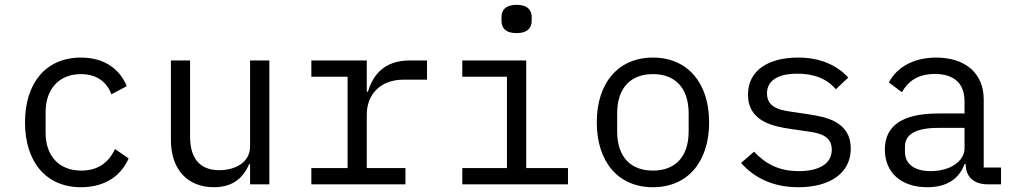

<svg xmlns="http://www.w3.org/2000/svg" viewBox="-20 -768 4241 800"><path d="M317.8 12.1C421.2 12.1 486.2 -39.1 516 -108L459.2 -147C432.9 -90.9 388.1 -57.2 318.9 -57.2C221.9 -57.2 170.1 -122.9 170.1 -214.1V-301.8C170.1 -393.1 223 -459.2 317.1 -459.2C381 -459.2 425.1 -427.9 443.9 -375L508.2 -409.1C479 -479 416.9 -528.1 317.1 -528.1C171.2 -528.1 84.2 -421.9 84.2 -258.2C84.2 -95.2 170.1 12.1 317.8 12.1Z M1022 0H1102.3V-516H1022V-158C1022 -89.8 958.1 -58.9 894.2 -58.9C815 -58.9 772 -105.1 772 -198.9V-516H692.1V-185C692.1 -60 763.1 12.1 871.1 12.1C956 12.1 996.1 -33 1018.1 -84.2H1022Z M1277.3 0H1669.4V-67.8H1508.2V-290.8C1508.2 -371.1 1561.4 -436.1 1662.3 -436.1H1759.2V-516H1687.1C1579.2 -516 1533.4 -453.8 1513.1 -386H1508.2V-516H1277.3V-448.2H1428.3V-67.8H1277.3Z M2132.5 -630C2178.3 -630 2195.3 -652 2195.3 -681.1V-697.1C2195.3 -725.9 2178.3 -747.9 2132.5 -747.9C2086.3 -747.9 2069.6 -725.9 2069.6 -697.1V-681.1C2069.6 -652 2086.3 -630 2132.5 -630ZM1906.2 0H2346.6V-67.8H2172.6V-516H1906.2V-448.2H2092.3V-67.8H1906.2Z M2700.6 12.1C2845.5 12.1 2934.7 -94.1 2934.7 -258.2C2934.7 -421.9 2845.5 -528.1 2700.6 -528.1C2555.4 -528.1 2466.6 -421.9 2466.6 -258.2C2466.6 -94.1 2555.4 12.1 2700.6 12.1ZM2551.5 -220.9V-295.1C2551.5 -405.9 2611.5 -459.2 2700.6 -459.2C2789.4 -459.2 2849.4 -405.9 2849.4 -295.1V-220.9C2849.4 -110.1 2789.4 -57.2 2700.6 -57.2C2611.5 -57.2 2551.5 -110.1 2551.5 -220.9Z M3306.8 12.1C3438.6 12.1 3524.9 -46.9 3524.9 -149.1C3524.9 -261 3421.9 -280.9 3347.7 -291.9L3266.7 -304C3220.9 -311.1 3175.8 -324.9 3175.8 -378.9C3175.8 -432.2 3220.9 -460.9 3301.8 -460.9C3392.8 -460.9 3438.6 -425.1 3462.7 -396L3514.6 -445C3465.6 -497.2 3397.7 -528.1 3304.7 -528.1C3184.7 -528.1 3096.6 -476.9 3096.6 -373.9C3096.6 -262.1 3200.6 -241.8 3273.8 -230.8L3354.8 -219.1C3401.6 -212 3445.7 -198.2 3445.7 -144.2C3445.7 -83.1 3388.8 -55 3308.6 -55C3226.6 -55 3170.8 -84.2 3121.8 -136L3067.8 -89.1C3121.8 -28.1 3198.9 12.1 3306.8 12.1Z M4095.9 0H4150.9V-70H4078.8V-354C4078.8 -463.1 4001.8 -528.1 3880.7 -528.1C3775.9 -528.1 3709.9 -478 3683.9 -424L3737.9 -383.9C3764.9 -431.1 3806.8 -459.9 3875.7 -459.9C3953.8 -459.9 3998.9 -421.2 3998.9 -345.9V-295.1H3888.8C3734 -295.1 3666.9 -240.1 3666.9 -144.9C3666.9 -47.9 3735.8 12.1 3843.8 12.1C3927.9 12.1 3976.9 -24.9 3998.9 -84.2H4003.9V-82C4003.9 -34.1 4034.8 0 4095.9 0ZM3750.7 -136V-157C3750.7 -207 3793.7 -235.1 3888.8 -235.1H3998.9V-149.9C3998.9 -96.9 3940 -55 3858 -55C3791.9 -55 3750.7 -83.1 3750.7 -136Z"/></svg>

Font: Margiela Mono
Style: Regular
Weight: 400
Designer: Mike Abbink, Paul van der Laan, Pieter van Rosmalen
Foundry: Bold Monday
Version: Version 2.003 2021